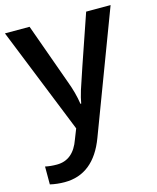

<svg xmlns="http://www.w3.org/2000/svg" viewBox="-116 -621 769 941"><g transform="rotate(-15 268.0 -150.0)"><path d="M0 0ZM0 -540H125L234.9 -233.9Q259.8 -168.5 268.1 -110.8H272Q276.4 -137.7 288.1 -176Q299.8 -214.4 412.1 -540H536.1L305.2 71.8Q242.2 240.2 95.2 240.2Q57.1 240.2 21 231.9V141.1Q46.9 147 80.1 147Q163.1 147 196.8 50.8L216.8 0Z"/></g></svg>

Font: Open Sans Semibold
Style: Regular
Weight: 600
Foundry: Ascender Corporation
Version: Version 1.10; ttfautohint (v1.5.65-e2d9)